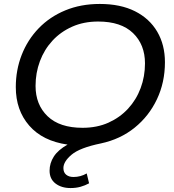

<svg xmlns="http://www.w3.org/2000/svg" viewBox="-20 -728 880 972"><path d="M337 224Q291 224 261 201Q231 178 231 136Q231 98 252.5 64.5Q274 31 322 4Q196 -14 128 -92Q60 -170 60 -287Q60 -374 90 -450.5Q120 -527 176 -585Q232 -643 310.5 -675.5Q389 -708 485 -708Q590 -708 663.5 -671Q737 -634 776 -567.5Q815 -501 815 -413Q815 -311 774.5 -225.5Q734 -140 661.5 -81.5Q589 -23 491 -2Q384 20 342.5 55Q301 90 301 123Q301 145 315 156.5Q329 168 352 168Q388 168 419 150L431 200Q411 211 388 217.5Q365 224 337 224ZM398 -81Q471 -81 529 -107Q587 -133 628.5 -178Q670 -223 692 -282Q714 -341 714 -407Q714 -502 653.5 -560.5Q593 -619 477 -619Q404 -619 345.5 -593Q287 -567 245.5 -522Q204 -477 182 -418Q160 -359 160 -293Q160 -198 221 -139.5Q282 -81 398 -81Z"/></svg>

Font: Montserrat Medium
Style: Italic
Weight: 500
Italic angle: -11.3°
Designer: Julieta Ulanovsky
Foundry: Julieta Ulanovsky
Version: Version 9.000; ttfautohint (v1.8.4.7-5d5b)